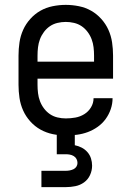

<svg xmlns="http://www.w3.org/2000/svg" viewBox="-20 -548 540 788"><path d="M250 8Q223 8 196.5 2.5Q170 -3 146.5 -16Q123 -29 104.5 -49.5Q86 -70 75 -94.5Q64 -119 60 -146Q56 -173 56 -200V-320Q56 -347 60 -374Q64 -401 75 -425.5Q86 -450 104.5 -470.5Q123 -491 146 -504Q169 -517 196 -522.5Q223 -528 250 -528Q277 -528 304 -522.5Q331 -517 354 -504Q377 -491 395.5 -470.5Q414 -450 425 -425.5Q436 -401 440 -374Q444 -347 444 -320V-225H134V-200Q134 -183 136 -166Q138 -149 144 -133Q150 -117 160.5 -103Q171 -89 185 -79.5Q199 -70 216 -66Q233 -62 250 -62Q270 -62 289.5 -65.5Q309 -69 326 -79.5Q343 -90 353.5 -107.5Q364 -125 364 -145H442Q442 -122 434.5 -100Q427 -78 413.5 -59.5Q400 -41 381 -27.5Q362 -14 340.5 -6Q319 2 296 5Q273 8 250 8ZM366 -295V-320Q366 -337 364 -354Q362 -371 356 -387Q350 -403 339.5 -417Q329 -431 315 -440.5Q301 -450 284 -454Q267 -458 250 -458Q233 -458 216 -454Q199 -450 185 -440.5Q171 -431 160.5 -417Q150 -403 144 -387Q138 -371 136 -354Q134 -337 134 -320V-295ZM150 220V153H250Q258 153 266 151.5Q274 150 281.5 146.5Q289 143 293.5 136Q298 129 298 121Q298 112 294 104.5Q290 97 282.5 92.5Q275 88 266.5 86.5Q258 85 250 85H213V0H287V48Q302 51 315.5 58Q329 65 339 76.5Q349 88 353.5 102.5Q358 117 358 132Q358 152 349.5 170.5Q341 189 325 200.5Q309 212 289.5 216Q270 220 250 220Z"/></svg>

Font: Iosevka Term
Style: Regular
Weight: 400
Monospace: yes
Designer: Belleve Invis
Foundry: Belleve Invis
Version: Version 30.0.1